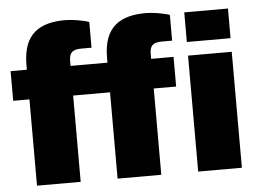

<svg xmlns="http://www.w3.org/2000/svg" viewBox="-52 -804 1178 871"><g transform="rotate(-5 537.5 -368.5)"><path d="M82 0H281V-393H449V0H648V-393H750V-528H648V-549C648 -586 660 -602 704 -602H750V-719C723 -729 671 -737 642 -737C528 -737 449 -694 449 -550V-528H281V-549C281 -586 293 -602 337 -602H383V-719C356 -729 304 -737 275 -737C161 -737 82 -694 82 -550V-528H8V-393H82ZM816 -590H1015V-725H816ZM816 0H1015V-528H816Z"/></g></svg>

Font: Archivo Black
Style: Regular
Weight: 900
Designer: Hector Gatti
Foundry: Omnibus-Type
Version: Version 2.001